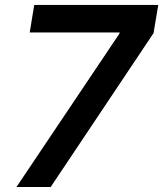

<svg xmlns="http://www.w3.org/2000/svg" viewBox="-20 -747 652 767"><path d="M45.8 0 456.7 -612.2 458.1 -617.2H98.7L116.8 -727.3H612.2L593.4 -614.7L182.5 0Z"/></svg>

Font: Inter P Semi Bold
Style: Italic
Weight: 600
Italic angle: 9.39999°
Designer: Rasmus Andersson
Foundry: rsms
Version: Version 3.018;git-588b23468